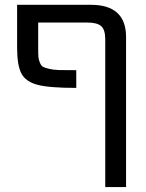

<svg xmlns="http://www.w3.org/2000/svg" viewBox="-20 -544 597 783"><path d="M409.2 -384.8Q409.2 -421.9 393.1 -437Q377 -452.1 335.9 -452.1H135.7V-349.6Q135.7 -323.2 136.7 -311.5Q137.7 -299.8 143.1 -287.6Q148.4 -275.4 155.3 -271.5Q162.1 -267.6 180.7 -263.2Q199.2 -258.8 221.7 -258.3Q244.1 -257.8 291 -257.8V-185.5Q180.7 -185.5 132.8 -198.2Q85 -210.9 67.4 -244.1Q49.8 -277.3 49.8 -348.6V-524.4H350.6Q493.2 -524.4 494.1 -394.5V218.8H409.2Z"/></svg>

Font: Nasu
Style: Regular
Weight: 400
Designer: Ryoko NISHIZUKA (kana &amp; ideographs); Paul D. Hunt (Latin, Greek &amp; Cyrillic); Wenlong ZHANG (bopomofo); Sandoll C
Version: Version 2014.1215